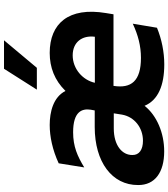

<svg xmlns="http://www.w3.org/2000/svg" viewBox="38 -855 828 944"><g transform="rotate(-90 452.0 -383.0)"><path d="M725.9 -777.3H585.9L483.3 -615.8H590.6ZM663.7 -552.6C592.7 -552.6 529.5 -528.8 476.9 -475.1C446.4 -535.2 373.6 -552.6 309.7 -552.6C252.8 -552.6 187.5 -539.1 121.1 -508.5L100.9 -382.8C156.2 -416.2 203.1 -437.5 273.8 -437.5C376.8 -437.5 391 -393.1 384.6 -350.9L381 -331.3H299.7C127.8 -331.3 13.5 -246.4 14.2 -117.9C13.5 -34.4 77.8 10.3 179.7 10.3C269.9 10.3 356.2 -25.9 403.8 -86.3C431.5 -19.2 505 10.7 607.6 10.7C668 10.7 731.5 -2.1 787.6 -25.2L807.5 -144.2C751.1 -117.9 697.8 -104 639.6 -104C525.6 -104 487.9 -151.6 501.8 -239H853.7L859.7 -275.6C890.6 -459.5 808.6 -552.6 663.7 -552.6ZM743.3 -330.6H517C530.2 -390.6 585.6 -439.6 652 -439.6C715.9 -439.6 751.4 -394.2 743.3 -330.6ZM360.4 -197.1C349.8 -136.7 296.9 -94.1 231.9 -94.1C187.9 -94.1 161.2 -112.9 161.9 -146C161.2 -196.7 209.2 -237.6 292.6 -237.6H366.8Z"/></g></svg>

Font: TID UI
Style: Bold Italic
Weight: 700
Italic angle: -9.39999°
Designer: The TID Project Authors
Foundry: Bakken & Bæck
Version: Version 1.001;hotconv 1.0.109;makeotfexe 2.5.65596